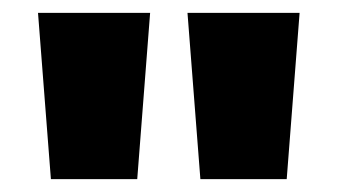

<svg xmlns="http://www.w3.org/2000/svg" viewBox="-20 -734 524 298"><path d="M213 -714H39L59 -456H193ZM445 -714H271L291 -456H425Z"/></svg>

Font: Noto Sans Lao Looped ExtraCondensed Black
Style: Regular
Weight: 900
Width: 2
Designer: Mark Frömberg, Ben Mitchell
Foundry: The Fontpad Ltd
Version: Version 1.002